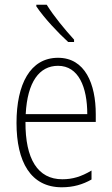

<svg xmlns="http://www.w3.org/2000/svg" viewBox="-20 -784 475 814"><path d="M178 -764H134V-757C166 -709 226 -645 269 -606H294V-616C255 -659 209 -714 178 -764ZM226 -539C108 -539 50 -427 50 -263C50 -98 110 10 242 10C291 10 331 -2 368 -23V-61C324 -35 288 -24 244 -24C140 -24 87 -110 88 -267H386V-300C386 -428 341 -539 226 -539ZM226 -505C313 -505 350 -415 350 -300H89C96 -437 147 -505 226 -505Z"/></svg>

Font: Noto Sans Devanagari UI Condensed ExtraLight
Style: Regular
Weight: 200
Width: 3
Designer: Jelle Bosma - Monotype Design Team
Foundry: Monotype Imaging Inc.
Version: Version 2.004